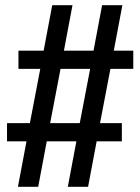

<svg xmlns="http://www.w3.org/2000/svg" viewBox="-20 -737 540 739"><path d="M49 -18 82 -193H7V-263H95L135 -472H51V-542H148L181 -717H259L226 -542H340L373 -717H451L418 -542H493V-472H405L365 -263H449V-193H352L319 -18H241L274 -193H160L127 -18ZM173 -263H287L327 -472H213Z"/></svg>

Font: Zed Sans
Style: Regular
Weight: 400
Designer: Belleve Invis
Foundry: Belleve Invis
Version: Version 1.0.0; ttfautohint (v1.8.4)